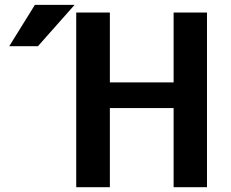

<svg xmlns="http://www.w3.org/2000/svg" viewBox="-20 -783 965 803"><path d="M706.1 -331.1H439.5V0H298.8V-730.5H439.5V-438.5H706.1V-730.5H845.7V0H706.1ZM126 -762.7H292L138.7 -589.8H18.6Z"/></svg>

Font: Mgen+ 1c bold
Style: Bold
Weight: 700
Designer: [Source Han Sans]
Ryoko NISHIZUKA  (kana & ideographs); Paul D. Hunt (Latin, Greek & Cyrillic); Wenlong ZHANG  (bopomofo
Version: Version 1.059.20150602